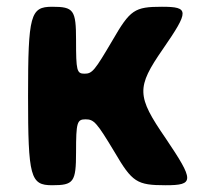

<svg xmlns="http://www.w3.org/2000/svg" viewBox="-20 -548 603 568"><path d="M319 -98C371 -9 385 0 470 0C555 0 555 -13 470 -139C384 -264 383 -289 462 -403C540 -516 540 -528 459 -528C378 -528 365 -519 313 -429C260 -339 253 -330 230 -330C207 -330 205 -339 205 -429C205 -519 198 -528 134 -528C70 -528 63 -504 63 -264C63 -24 70 0 134 0C198 0 205 -9 205 -98C205 -186 208 -195 233 -195C258 -195 266 -186 319 -98Z"/></svg>

Font: Asimov Print
Style: A
Weight: 500
Designer: Google
Version: Version 2.000980: 2014